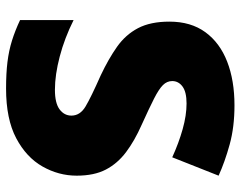

<svg xmlns="http://www.w3.org/2000/svg" viewBox="-98 -666 774 617"><g transform="rotate(90 288.5 -357.0)"><path d="M544 -217Q544 -159 514.5 -107Q485 -55 423.5 -22.5Q362 10 264 10Q215 10 178.5 5.5Q142 1 110 -9Q78 -19 44 -35V-207Q102 -178 161 -162.5Q220 -147 268 -147Q311 -147 331 -162Q351 -177 351 -200Q351 -228 321.5 -245.5Q292 -263 222 -294Q169 -319 130 -346.5Q91 -374 70 -414Q49 -454 49 -515Q49 -584 83 -630.5Q117 -677 177.5 -700.5Q238 -724 318 -724Q388 -724 444 -708.5Q500 -693 544 -673L485 -524Q439 -545 394.5 -557.5Q350 -570 312 -570Q275 -570 257.5 -557Q240 -544 240 -524Q240 -507 253 -494Q266 -481 296.5 -465.5Q327 -450 380 -426Q432 -403 468.5 -375.5Q505 -348 524.5 -310.5Q544 -273 544 -217Z"/></g></svg>

Font: Noto Sans Khmer UI Black
Style: Regular
Weight: 900
Designer: Danh Hong and the Monotype Design Team
Foundry: Monotype Imaging Inc.
Version: Version 2.002; ttfautohint (v1.8.4.7-5d5b)